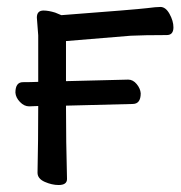

<svg xmlns="http://www.w3.org/2000/svg" viewBox="-20 -511 516 547"><path d="M147 16.1Q127.9 16.1 107.4 7.1Q86.9 -2 86.9 -19Q88.9 -107.9 88.9 -209L63 -208Q48.8 -208 36.9 -220.5Q24.9 -232.9 23.9 -247.1Q23.9 -276.9 45.4 -276.9Q66.9 -276.9 88.9 -277.8V-410.2L85 -460.9Q85 -481 104 -481Q118.2 -481 137.2 -475.1L154.8 -467.8Q367.2 -483.9 398.9 -487.8Q424.8 -491.2 437 -491.2Q452.1 -491.2 463.1 -471.2Q474.1 -451.2 474.1 -433.1Q474.1 -411.1 455.1 -411.1Q390.1 -411.1 352.1 -409.2L168 -394V-279.8L345.2 -284.2Q358.9 -284.2 369.4 -271.5Q379.9 -258.8 380.9 -245.1Q380.9 -214.8 357.9 -214.8L168 -210Q168 -108.9 170.9 -1Q170.9 16.1 147 16.1Z"/></svg>

Font: LXGW WenKai Screen
Style: Regular
Weight: 400
Designer: LXGW / Fontworks Inc.
Foundry: LXGW / Fontworks Inc.
Version: Version 1.510;January 18,2025